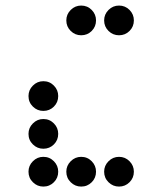

<svg xmlns="http://www.w3.org/2000/svg" viewBox="-20 -689 587 694"><path d="M190.4 -341.8Q190.4 -319.3 174.8 -303.7Q159.2 -288.1 136.7 -288.1Q114.7 -288.1 98.9 -303.7Q83 -319.3 83 -341.8Q83 -363.8 98.9 -379.6Q114.7 -395.5 136.7 -395.5Q159.2 -395.5 174.8 -379.6Q190.4 -363.8 190.4 -341.8ZM190.4 -205.1Q190.4 -182.6 174.8 -167Q159.2 -151.4 136.7 -151.4Q114.7 -151.4 98.9 -167Q83 -182.6 83 -205.1Q83 -227.1 98.9 -242.9Q114.7 -258.8 136.7 -258.8Q159.2 -258.8 174.8 -242.9Q190.4 -227.1 190.4 -205.1ZM190.4 -68.4Q190.4 -45.9 174.8 -30.3Q159.2 -14.6 136.7 -14.6Q114.7 -14.6 98.9 -30.3Q83 -45.9 83 -68.4Q83 -90.3 98.9 -106.2Q114.7 -122.1 136.7 -122.1Q159.2 -122.1 174.8 -106.2Q190.4 -90.3 190.4 -68.4ZM327.1 -68.4Q327.1 -45.9 311.5 -30.3Q295.9 -14.6 273.4 -14.6Q251.5 -14.6 235.6 -30.3Q219.7 -45.9 219.7 -68.4Q219.7 -90.3 235.6 -106.2Q251.5 -122.1 273.4 -122.1Q295.9 -122.1 311.5 -106.2Q327.1 -90.3 327.1 -68.4ZM463.9 -68.4Q463.9 -45.9 448.2 -30.3Q432.6 -14.6 410.2 -14.6Q388.2 -14.6 372.3 -30.3Q356.4 -45.9 356.4 -68.4Q356.4 -90.3 372.3 -106.2Q388.2 -122.1 410.2 -122.1Q432.6 -122.1 448.2 -106.2Q463.9 -90.3 463.9 -68.4ZM327.1 -615.2Q327.1 -592.8 311.5 -577.1Q295.9 -561.5 273.4 -561.5Q251.5 -561.5 235.6 -577.1Q219.7 -592.8 219.7 -615.2Q219.7 -637.2 235.6 -653.1Q251.5 -668.9 273.4 -668.9Q295.9 -668.9 311.5 -653.1Q327.1 -637.2 327.1 -615.2ZM463.9 -615.2Q463.9 -592.8 448.2 -577.1Q432.6 -561.5 410.2 -561.5Q388.2 -561.5 372.3 -577.1Q356.4 -592.8 356.4 -615.2Q356.4 -637.2 372.3 -653.1Q388.2 -668.9 410.2 -668.9Q432.6 -668.9 448.2 -653.1Q463.9 -637.2 463.9 -615.2Z"/></svg>

Font: DatDot
Style: Regular
Weight: 400
Designer: GGBot
Version: 1.00